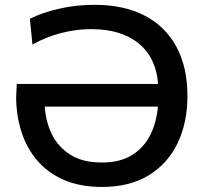

<svg xmlns="http://www.w3.org/2000/svg" viewBox="-20 -746 825 778"><path d="M393.5 11.5Q303.5 11.5 237.8 -17.5Q172 -46.5 129.5 -97.2Q87 -148 66.2 -214Q45.5 -280 45.5 -353L48 -406H620.5Q613 -511.5 542.2 -569.8Q471.5 -628 349 -628Q288 -628 227 -612Q166 -596 111.5 -565.5L101 -670Q151 -695 219.8 -710.8Q288.5 -726.5 363 -726.5Q482 -726.5 566.2 -682.8Q650.5 -639 695 -556.2Q739.5 -473.5 739.5 -357Q739.5 -249.5 699.8 -166.2Q660 -83 582.8 -35.8Q505.5 11.5 393.5 11.5ZM392.5 -87.5Q467 -87.5 515.2 -117.8Q563.5 -148 589 -199.5Q614.5 -251 620 -314H161.5Q165 -254 190 -202.5Q215 -151 264.8 -119.2Q314.5 -87.5 392.5 -87.5Z"/></svg>

Font: Heraclito Medium
Style: Regular
Weight: 500
Designer: Kostas Bartsokas (font) & Cristiano Sobral (main changes)
Foundry: Kostas Bartsokas (font) & Cristiano Sobral (main changes)
Version: Version 1.00;July 8, 2020;FontCreator 13.0.0.2655 64-bit